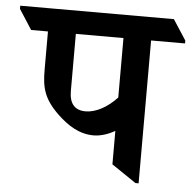

<svg xmlns="http://www.w3.org/2000/svg" viewBox="-100 -672 730 727"><g transform="rotate(5 265.0 -308.5)"><path d="M267 -159C296 -159 325 -170 348 -183V-56L441 7H453V-536H582V-547L532 -624H-52V-612L-3 -536H61V-392C61 -322 71 -281 129 -225C168 -188 212 -159 267 -159ZM167 -319V-536H348V-310C312 -271 268 -247 229 -247C188 -247 167 -271 167 -319Z"/></g></svg>

Font: Noto Serif Devanagari SemiBold
Style: Regular
Weight: 600
Designer: Universal Thirst, Indian Type Foundry and the Monotype Design Team
Foundry: Monotype Imaging Inc.
Version: Version 2.004